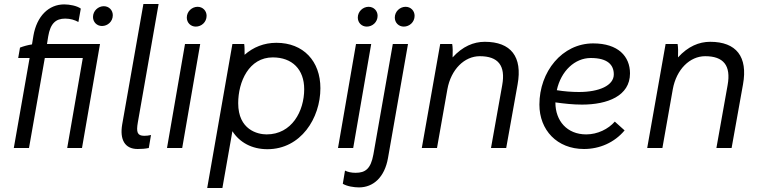

<svg xmlns="http://www.w3.org/2000/svg" viewBox="-20 -740 3795 960"><path d="M80 -502 71 -450H128L49 0H125L204 -450H394L316 0H390L480 -520H215L221 -558C232 -623 259 -647 306 -647C332 -647 354 -640 372 -630L384 -697C365 -711 328 -718 301 -718C224 -718 164 -660 147 -561L140 -518C120 -515 98 -509 80 -502ZM490 -610C518 -610 544 -632 544 -664C544 -689 525 -709 499 -709C471 -709 445 -686 445 -655C445 -630 464 -610 490 -610Z M668 5C689 5 704 4 724 0L735 -65C723 -62 712 -61 701 -61C666 -61 661 -80 669 -127L773 -720H697L591 -118C578 -42 604 5 668 5Z M815 0H891L981 -520H905ZM959 -607C987 -607 1013 -629 1013 -661C1013 -686 994 -706 968 -706C940 -706 914 -683 914 -652C914 -627 933 -607 959 -607Z M1016 200H1092L1142 -84C1178 -28 1239 6 1317 6C1484 6 1582 -149 1582 -299C1582 -434 1497 -526 1362 -526C1300 -526 1246 -504 1203 -466C1203 -487 1203 -508 1201 -520H1142ZM1313 -68C1268 -68 1171 -91 1171 -224C1171 -332 1225 -453 1344 -453C1441 -453 1501 -393 1501 -294C1501 -184 1439 -68 1313 -68Z M1670 0H1746L1836 -520H1760ZM1814 -607C1842 -607 1868 -629 1868 -661C1868 -686 1849 -706 1823 -706C1795 -706 1769 -683 1769 -652C1769 -627 1788 -607 1814 -607Z M1775 197C1846 197 1903 147 1920 50L2020 -520H1944L1847 32C1834 104 1807 124 1758 124C1737 124 1719 120 1705 113L1694 179C1716 192 1751 197 1775 197ZM1999 -607C2027 -607 2053 -629 2053 -661C2053 -686 2034 -706 2008 -706C1980 -706 1954 -683 1954 -652C1954 -627 1973 -607 1999 -607Z M2089 0H2165L2217 -294C2235 -393 2302 -459 2379 -459C2470 -459 2509 -413 2491 -314L2435 0H2511L2568 -318C2593 -456 2535 -531 2404 -531C2348 -531 2293 -508 2243 -453C2244 -477 2244 -504 2241 -520H2181Z M2900 5C2978 5 3052 -27 3103 -88L3054 -132C3022 -95 2968 -68 2911 -68C2815 -68 2757 -136 2757 -227V-228C2800 -222 2845 -217 2890 -217C3017 -217 3130 -260 3130 -373C3130 -458 3071 -523 2946 -523C2790 -523 2677 -381 2677 -217C2677 -90 2765 5 2900 5ZM2764 -289C2785 -385 2854 -450 2934 -450C3019 -450 3049 -415 3049 -368C3049 -312 2975 -280 2875 -280C2839 -280 2800 -283 2764 -289Z M3216 0H3292L3344 -294C3362 -393 3429 -459 3506 -459C3597 -459 3636 -413 3618 -314L3562 0H3638L3695 -318C3720 -456 3662 -531 3531 -531C3475 -531 3420 -508 3370 -453C3371 -477 3371 -504 3368 -520H3308Z"/></svg>

Font: Fixel Text 20240404
Style: Italic
Weight: 400
Width: 4
Italic angle: -10°
Designer: AlfaBravo + MacPaw
Foundry: Kyrylo Tkachov, Marchela Mozhyna, Serhii Makarenko, Maria Weinstein, Zakhar Kryvoshyya
Version: Version 1.211;Glyphs 3.2 (3225)